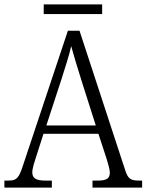

<svg xmlns="http://www.w3.org/2000/svg" viewBox="-21 -854 667 874"><path d="M178 -790H444V-834H178ZM-1 0H215V-32H184C140 -32 126 -45 126 -70C126 -87 137 -121 143 -139L177 -245H427L464 -132C469 -114 479 -84 479 -69C479 -44 467 -32 425 -32H400V0H626V-32H612C573 -32 562 -40 549 -79L341 -714H288L84 -102C65 -43 55 -32 17 -32H-1ZM190 -283 259 -494C276 -548 295 -606 303 -644C314 -603 332 -545 351 -484L415 -283Z"/></svg>

Font: Noto Serif Myanmar SemiCondensed Light
Style: Regular
Weight: 300
Width: 4
Designer: Ben Mitchell and the Monotype Design Team
Foundry: Monotype Imaging Inc.
Version: Version 2.106